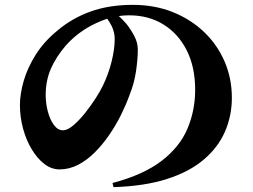

<svg xmlns="http://www.w3.org/2000/svg" viewBox="-20 -745 1040 790"><path d="M443 8Q571 -26 645.5 -83.5Q720 -141 751.5 -216Q783 -291 783 -375Q783 -469 748.5 -537.5Q714 -606 653 -644Q592 -682 511 -682Q490 -682 469 -679Q483 -666 500 -647Q519 -623 533 -596Q547 -569 547 -541Q547 -501 539.5 -451Q532 -401 513 -354Q499 -315 478 -272.5Q457 -230 429.5 -190Q402 -150 370 -118Q338 -86 301.5 -67Q265 -48 225 -48Q192 -48 163 -70Q134 -92 111 -130Q88 -168 75 -215.5Q62 -263 62 -313Q62 -358 77.5 -412Q93 -466 127 -520Q161 -574 216 -619Q276 -670 352.5 -697.5Q429 -725 526 -725Q617 -725 691.5 -695Q766 -665 820.5 -612.5Q875 -560 904.5 -491Q934 -422 934 -343Q934 -268 905.5 -203Q877 -138 818 -88Q759 -38 667 -8.5Q575 21 447 25ZM421 -668Q397 -660 374 -649Q303 -616 251 -558Q210 -510 189 -461.5Q168 -413 168 -354Q168 -319 177 -285.5Q186 -252 202 -230.5Q218 -209 239 -209Q258 -209 282 -229.5Q306 -250 330 -280Q354 -310 373.5 -340.5Q393 -371 403 -392Q426 -439 439 -491Q452 -543 452 -585Q452 -611 440 -637Q431 -655 421 -668Z"/></svg>

Font: Noto Serif HK ExtraLight Black
Style: Regular
Weight: 900
Version: Version 2.002-H1;hotconv 1.1.0;makeotfexe 2.6.0